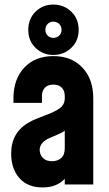

<svg xmlns="http://www.w3.org/2000/svg" viewBox="-20 -809 480 842"><path d="M104 -678Q104 -727 136 -758Q168 -789 214 -789Q260 -789 292.5 -758Q325 -727 325 -678Q325 -630 292.5 -599Q260 -568 214 -568Q168 -568 136 -599Q104 -630 104 -678ZM179 -678Q179 -663 189 -653Q199 -643 214 -643Q229 -643 239.5 -653Q250 -663 250 -678Q250 -694 239.5 -704Q229 -714 214 -714Q199 -714 189 -704Q179 -694 179 -678ZM389 -378V0H264V-25Q229 13 167 13Q101 13 65 -28Q29 -69 29 -136Q29 -230 110 -274Q131 -286 176.5 -302.5Q222 -319 243 -335Q264 -351 264 -378V-388Q264 -411 251 -424.5Q238 -438 214 -438Q190 -438 177 -424.5Q164 -411 164 -388V-358H39V-378Q39 -462 86.5 -512.5Q134 -563 214 -563Q294 -563 341.5 -512.5Q389 -462 389 -378ZM208 -102Q232 -102 248 -115.5Q264 -129 264 -159V-236Q253 -227 225 -215.5Q197 -204 193 -202Q154 -182 154 -152Q154 -131 168 -116.5Q182 -102 208 -102Z"/></svg>

Font: Mohave Bold
Style: Regular
Weight: 700
Designer: Gumpita Rahayu
Foundry: Tokotype
Version: Version 2.002;PS 002.002;hotconv 1.0.88;makeotf.lib2.5.64775